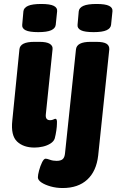

<svg xmlns="http://www.w3.org/2000/svg" viewBox="-20 -736 601 968"><path d="M154 8Q98 8 66 -22.5Q34 -53 42 -128L78 -488Q82 -525 153 -525H179Q215 -525 231 -515Q247 -505 245 -488L211 -159Q208 -130 233 -130Q242 -130 249 -133.5Q256 -137 259 -137Q264 -137 266 -131.5Q268 -126 267 -111Q267 -99 264 -78Q261 -57 256 -38Q251 -23 234.5 -12.5Q218 -2 196.5 3Q175 8 154 8ZM173 -574Q128 -574 109 -583.5Q90 -593 92 -611L98 -679Q100 -697 121.5 -706.5Q143 -716 188 -716Q232 -716 251 -706.5Q270 -697 268 -679L261 -611Q259 -593 238 -583.5Q217 -574 173 -574ZM296 212Q264 212 235.5 204Q207 196 189 184Q171 172 171 158Q171 146 177 123.5Q183 101 192 82.5Q201 64 210 64Q217 64 232 69.5Q247 75 265 75Q286 75 296 66.5Q306 58 308 35L363 -487Q367 -525 436 -525H466Q502 -525 517 -515.5Q532 -506 531 -487L475 48Q466 127 420 169.5Q374 212 296 212ZM452 -574Q407 -574 388 -583.5Q369 -593 371 -611L377 -679Q379 -697 400.5 -706.5Q422 -716 467 -716Q511 -716 530 -706.5Q549 -697 547 -679L540 -611Q538 -593 517 -583.5Q496 -574 452 -574Z"/></svg>

Font: Asap Semi Expanded Semi Expanded ExtraBold
Style: Italic
Weight: 800
Width: 6
Italic angle: -6°
Designer: Pablo Cosgaya
Foundry: Omnibus-Type
Version: Version 3.001; ttfautohint (v1.8.4.7-5d5b)